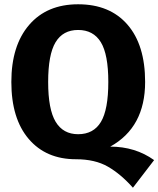

<svg xmlns="http://www.w3.org/2000/svg" viewBox="-20 -730 740 897"><path d="M495 -45Q612 -45 700 18L601 147Q544 83 484 48.5Q424 14 335 14Q195 14 114 -81Q33 -176 33 -347Q33 -517 116 -613.5Q199 -710 345 -710Q493 -710 575.5 -615Q658 -520 658 -347Q658 -135 495 -45ZM345 -103Q417 -103 451.5 -160.5Q486 -218 486 -347Q486 -476 451 -533Q416 -590 345 -590Q274 -590 239.5 -532.5Q205 -475 205 -347Q205 -219 240 -161Q275 -103 345 -103Z"/></svg>

Font: Fira Sans
Style: Bold
Weight: 700
Designer: bBox Type GmbH & Carrois Corporate GbR & Edenspiekermann AG
Foundry: bBox Type GmbH & Carrois Corporate GbR & Edenspiekermann AG
Version: Version 4.301;PS 004.301;hotconv 1.0.88;makeotf.lib2.5.64775